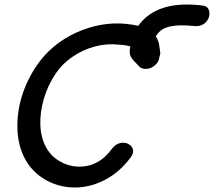

<svg xmlns="http://www.w3.org/2000/svg" viewBox="-20 -824 944 847"><path d="M299 3Q369 6 437 -27.5Q505 -61 556 -129Q571 -149 566.5 -165Q562 -181 546 -189Q530 -197 510.5 -193Q491 -189 475 -169Q414 -85 322 -89Q280 -91 242.5 -113Q205 -135 184 -173Q160 -216 158 -272.5Q156 -329 173.5 -388.5Q191 -448 226 -500Q255 -543 300.5 -574Q346 -605 399 -619Q452 -633 505 -627Q538 -625 555 -619Q550 -598 554 -582Q558 -569 571 -555Q581 -545 586 -539.5Q591 -534 591 -534Q602 -520 623 -520Q644 -520 661 -534Q682 -550 683 -573Q689 -586 686 -598Q685 -602 685 -607Q682 -621 683 -622Q679 -646 669 -661L667 -662Q682 -693 721 -705Q765 -717 839 -709Q864 -707 880.5 -719.5Q897 -732 902 -750Q907 -768 900 -783Q893 -798 871 -800Q775 -811 709 -792Q631 -769 590 -710Q570 -715 534 -719Q425 -729 316 -680Q208 -631 142 -535Q98 -470 76 -398Q54 -325 57 -251.5Q60 -178 92 -120Q122 -66 177 -33Q232 0 299 3Z"/></svg>

Font: Balsamiq Sans
Style: Italic
Weight: 400
Italic angle: -12°
Designer: Michael Angeles
Foundry: Balsamiq SRL
Version: Version 1.020; ttfautohint (v1.8.4.7-5d5b);gftools[0.9.26]